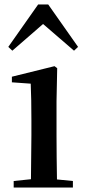

<svg xmlns="http://www.w3.org/2000/svg" viewBox="-20 -836 382 856"><path d="M310 -610 328 -627 195 -816H150L17 -627L35 -610L172 -729ZM117 0H305V-29L234 -36C233 -93 232 -177 232 -232V-385L235 -532L223 -541L33 -494V-469L117 -463C119 -414 120 -367 120 -300V-232L118 -37L41 -29V0Z"/></svg>

Font: Noto Serif HK SemiBold
Style: Regular
Weight: 600
Designer: Ryoko NISHIZUKA 西塚涼子 (kana & ideographs); Frank Grießhammer (Latin, Greek & Cyrillic); Wenlong ZHANG 张文龙 (bopomofo); San
Foundry: Adobe
Version: Version 2.001;hotconv 1.1.0;makeotfexe 2.6.0